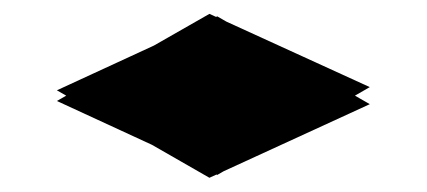

<svg xmlns="http://www.w3.org/2000/svg" viewBox="-20 -522 600 270"><path d="M274.5 -272 60 -395 285.5 -499 500 -375.5ZM285.5 -276 60 -380 274.5 -502.5 500 -399.5Z"/></svg>

Font: Bodoni Moda 11pt
Style: Italic
Weight: 400
Italic angle: -13°
Version: Version 2.004